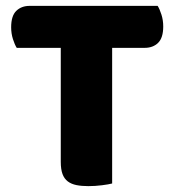

<svg xmlns="http://www.w3.org/2000/svg" viewBox="-20 -629 596 654"><path d="M37 -466Q30 -477 24 -496Q18 -515 18 -536Q18 -575 35.5 -592Q53 -609 81 -609H517Q524 -598 530 -579Q536 -560 536 -539Q536 -500 518.5 -483Q501 -466 473 -466H362V-4Q351 -1 327.5 2Q304 5 281 5Q258 5 240.5 1.5Q223 -2 211 -11Q199 -20 193 -36Q187 -52 187 -78V-466Z"/></svg>

Font: BALOOCHETTANREGULAR
Style: Book
Weight: 400
Designer: Maithili Shingre and Ek Type
Foundry: Ek Type
Version: Version 1.100;PS 1.000;hotconv 1.0.88;makeotf.lib2.5.647800;